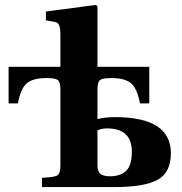

<svg xmlns="http://www.w3.org/2000/svg" viewBox="-20 -762 743 782"><path d="M15 -341V-490H226V-621Q226 -649 220.5 -660Q215 -671 202 -673L167 -679V-715L370 -742L377 -736V-490H588V-341H550Q538 -404 512.5 -424Q487 -444 435 -444H432Q398 -444 387.5 -436Q377 -428 377 -397V-277Q411 -285 448 -285Q676 -285 676 -138Q676 -59 621.5 -29.5Q567 0 446 0H151V-38Q202 -40 214 -48Q226 -56 226 -87V-397Q226 -428 215.5 -436Q205 -444 171 -444H168Q116 -444 90.5 -424Q65 -404 53 -341ZM377 -88Q377 -64 389 -54Q401 -44 428 -44Q470 -44 493.5 -66Q517 -88 517 -144Q517 -239 416 -239Q393 -239 377 -231Z"/></svg>

Font: Heuristica
Style: Bold
Weight: 700
Version: Version 1.0.2